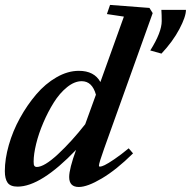

<svg xmlns="http://www.w3.org/2000/svg" viewBox="-23 -745 774 778"><path d="M48.3 11.2Q19 11.2 7.8 -4.6Q-3.4 -20.5 -3.4 -51.8Q-3.4 -100.6 12.7 -157.2Q28.8 -213.9 57.9 -266.6Q86.9 -319.3 123.8 -362.5Q160.6 -405.8 206.1 -431.9Q251.5 -458 296.4 -458Q358.9 -458 383.8 -412.6L479 -677.7L410.2 -688L422.9 -725.1L582.5 -712.9L595.7 -691.9L399.4 -144Q377.9 -84 377.9 -73.7Q377.9 -69.8 382.3 -69.8Q388.2 -69.8 401.1 -75.9Q414.1 -82 440.4 -99.9Q466.8 -117.7 498.5 -144L516.1 -123.5Q448.2 -56.6 389.6 -22Q331.1 12.7 296.4 12.7Q257.3 12.7 257.3 -27.8Q257.3 -60.5 285.2 -137.7Q142.6 11.2 48.3 11.2ZM631.3 -527.8 585.9 -540.5Q632.3 -614.3 632.3 -659.7Q632.3 -683.6 630.9 -705.1H730.5Q730.5 -677.7 703.9 -627.2Q677.2 -576.7 631.3 -527.8ZM113.3 -90.3Q113.3 -82.5 114 -78.4Q114.7 -74.2 117.7 -71.3Q120.6 -68.4 126 -68.4Q156.2 -68.4 211.9 -120.1Q267.6 -171.9 322.3 -241.7L365.7 -361.3Q350.6 -416 308.1 -416Q278.8 -416 248.8 -391.8Q218.8 -367.7 195.1 -329.8Q171.4 -292 152.6 -248Q133.8 -204.1 123.5 -162.1Q113.3 -120.1 113.3 -90.3Z"/></svg>

Font: Elstob 8pt
Style: Bold Italic
Weight: 700
Italic angle: -20°
Designer: Peter S. Baker
Version: Version 1.015